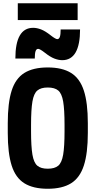

<svg xmlns="http://www.w3.org/2000/svg" viewBox="-20 -1157 590 1187"><path d="M275 10Q185 10 130.5 -24Q76 -58 52 -134Q28 -210 28 -335V-395Q28 -521 52 -596.5Q76 -672 130.5 -706Q185 -740 275 -740Q365 -740 419.5 -706Q474 -672 498.5 -596.5Q523 -521 523 -395V-335Q523 -210 498.5 -134Q474 -58 419.5 -24Q365 10 275 10ZM275 -114Q318 -114 340 -132.5Q362 -151 370.5 -201Q379 -251 379 -345V-385Q379 -480 370.5 -529.5Q362 -579 340 -597.5Q318 -616 275 -616Q233 -616 211 -597.5Q189 -579 180.5 -529.5Q172 -480 172 -385V-345Q172 -251 180.5 -201Q189 -151 211 -132.5Q233 -114 275 -114ZM365 -785Q342 -785 316 -795Q290 -805 256 -832Q242 -843 231.5 -849Q221 -855 216 -855Q205 -855 200 -841Q195 -827 195 -795H75Q75 -890 102.5 -937.5Q130 -985 185 -985Q208 -985 234 -975Q260 -965 294 -938Q308 -927 318.5 -921Q329 -915 334 -915Q345 -915 350 -929Q355 -943 355 -975H475Q475 -881 447.5 -833Q420 -785 365 -785ZM90 -1033V-1137H460V-1033Z"/></svg>

Font: M PLUS Code Latin SemiExpanded
Style: Bold
Weight: 700
Width: 6
Designer: Coji Morishita
Foundry: UNDERFOREST DESIGN
Version: Version 1.002; ttfautohint (v1.8.3)